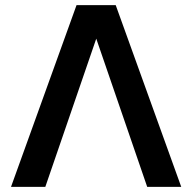

<svg xmlns="http://www.w3.org/2000/svg" viewBox="-20 -730 752 750"><path d="M23 0 279 -710H432L688 0H555L356 -579L157 0Z"/></svg>

Font: Geist SemBd
Style: Regular
Weight: 400
Designer: Basement.studio, Andrés Briganti, Mateo Zaragoza
Foundry: Basement.studio, Vercel, Andrés Briganti, Guido Ferreyra, Mateo Zaragoza
Version: Version 1.401